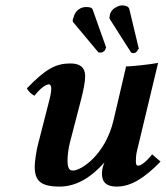

<svg xmlns="http://www.w3.org/2000/svg" viewBox="-20 -678 612 708"><path d="M408 -651C396 -646 387 -634 385 -622C384 -617 382 -611 386 -606L463 -485C465 -483 469 -482 471 -482C474 -482 477 -483 480 -484C484 -487 488 -491 488 -495C489 -496 492 -497 492 -498L457 -644C455 -653 446 -657 434 -658H431C423 -658 416 -656 408 -651ZM271 -644C261 -637 254 -626 252 -616C251 -612 248 -607 248 -602C248 -600 249 -598 250 -596L342 -486C343 -484 347 -484 350 -484H352C355 -484 359 -486 362 -488C366 -490 368 -494 369 -498C369 -499 372 -503 371 -504L322 -642C319 -651 309 -652 297 -652C288 -652 280 -650 271 -644ZM280 -315C287.8 -345.1 294 -378 294 -395C294 -413 291 -444 239 -444C187 -444 148.5 -424.5 79 -352C86 -340.3 94.7 -331.3 107 -325C129 -353 149 -367 161 -367C165 -367 169 -362 169 -351C169 -342 166.9 -328 162 -309L119 -141C114.6 -123.8 108 -82 108 -64C108 -12 129 10 200 10C252 10 307 -14 365 -79C356 -57 356 -43 356 -39C356 -21 359 10 410 10C462 10 510 -19 572 -82L541 -109C520 -82 500 -67 489 -67C484 -67 481 -71 481 -83C481 -92 481 -106 486 -125L563 -446C531 -440 464 -433 445 -433L399 -236C368.5 -105.1 278 -49 249 -49C233 -49 229 -62 229 -88C229 -104 232.3 -131.2 238 -153Z"/></svg>

Font: Linux Libertine O
Style: Bold Italic
Weight: 700
Italic angle: -11.5°
Designer: Philipp H. Poll
Foundry: Philipp H. Poll
Version: Version 4.1.0